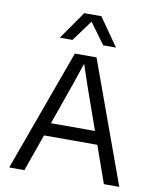

<svg xmlns="http://www.w3.org/2000/svg" viewBox="-97 -982 863 1057"><g transform="rotate(10 334.5 -454.0)"><path d="M396 -680.2 643.1 0H557.1L483.9 -207H186L112.8 0H27.8L274.9 -680.2ZM178.2 -752 287.1 -908.2H382.8L492.2 -752H420.9L335 -869.1L249 -752ZM211.9 -279.8H458L375 -515.1L335.9 -630.9H334L294.9 -515.1Z"/></g></svg>

Font: TASA Orbiter Deck
Style: Regular
Weight: 400
Designer: Weizhong Zhang
Version: Version 1.000;Glyphs 3.1.2 (3151)